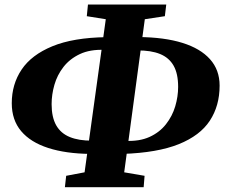

<svg xmlns="http://www.w3.org/2000/svg" viewBox="-20 -784 964 824"><path d="M258.5 19.5 264 -29.5 343 -44.5 434 -701.5 352.5 -714.5 357.5 -764.5H693.5L687.5 -714.5L601.5 -701.5L513 -44.5L600.5 -29.5L596.5 19.5ZM368 -123.5Q262.5 -124.5 186.8 -149Q111 -173.5 70.8 -221.2Q30.5 -269 30.5 -341Q30.5 -422.5 72.8 -485.5Q115 -548.5 204.8 -585.5Q294.5 -622.5 436.5 -624.5L429 -570Q366.5 -572.5 323 -552Q279.5 -531.5 252.5 -496.8Q225.5 -462 213.5 -420Q201.5 -378 201.5 -337Q201.5 -281 221.2 -246.2Q241 -211.5 279.8 -195.8Q318.5 -180 374.5 -180.5ZM507.5 -123.5 516 -179.5Q578 -176.5 621.5 -196.2Q665 -216 692.2 -250.8Q719.5 -285.5 732 -327.5Q744.5 -369.5 744.5 -411Q744.5 -468 725 -502.2Q705.5 -536.5 667 -552.2Q628.5 -568 569.5 -567.5L576 -625Q685.5 -624 762.8 -600Q840 -576 881.2 -530Q922.5 -484 922.5 -416.5Q922.5 -330 880.5 -266Q838.5 -202 747 -165.2Q655.5 -128.5 507.5 -123.5Z"/></svg>

Font: Merriweather 28pt Black
Style: Italic
Weight: 900
Italic angle: -7.8°
Version: Version 2.101